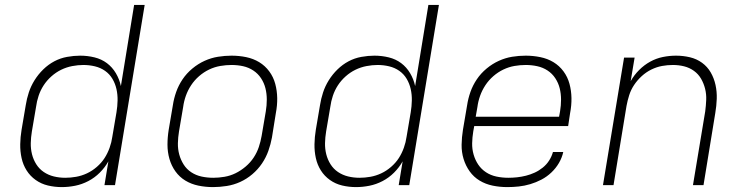

<svg xmlns="http://www.w3.org/2000/svg" viewBox="-20 -755 3040 783"><path d="M232 8Q203 8 175.5 1.5Q148 -5 125.5 -21Q103 -37 88.5 -60Q74 -83 68 -110.5Q62 -138 62.5 -167Q63 -196 68 -226L85 -326Q89 -352 97.5 -378Q106 -404 121 -428Q136 -452 156.5 -472Q177 -492 201.5 -505Q226 -518 253.5 -523Q281 -528 307 -528Q337 -528 365.5 -521Q394 -514 416 -497.5Q438 -481 452.5 -456.5Q467 -432 473 -404L527 -735H570L449 0H406L422 -97Q408 -72 387 -51Q366 -30 340 -16.5Q314 -3 286.5 2.5Q259 8 232 8ZM246 -30Q268 -30 290.5 -34Q313 -38 334.5 -48Q356 -58 375 -74.5Q394 -91 406.5 -110.5Q419 -130 427 -152.5Q435 -175 438 -197L455 -297Q459 -321 459.5 -345Q460 -369 455 -391.5Q450 -414 438.5 -433.5Q427 -453 408.5 -466Q390 -479 367 -484.5Q344 -490 320 -490Q298 -490 274.5 -485.5Q251 -481 229.5 -470.5Q208 -460 189.5 -443.5Q171 -427 158 -407Q145 -387 137.5 -364.5Q130 -342 127 -319L110 -219Q106 -195 105.5 -171.5Q105 -148 110.5 -126Q116 -104 128 -85Q140 -66 158.5 -53.5Q177 -41 199.5 -35.5Q222 -30 246 -30Z M849 8Q818 8 789 2Q760 -4 736 -18.5Q712 -33 695.5 -56Q679 -79 671 -107Q663 -135 663 -165Q663 -195 668 -226L685 -326Q689 -353 698.5 -380Q708 -407 724.5 -431.5Q741 -456 764.5 -475.5Q788 -495 814.5 -507Q841 -519 869 -523.5Q897 -528 924 -528Q955 -528 984 -522Q1013 -516 1037 -501.5Q1061 -487 1078 -464Q1095 -441 1102.5 -413Q1110 -385 1110.5 -355Q1111 -325 1105 -294L1089 -194Q1084 -167 1074.5 -140Q1065 -113 1048.5 -88.5Q1032 -64 1009 -44.5Q986 -25 959.5 -13Q933 -1 904.5 3.5Q876 8 849 8ZM850 -30Q872 -30 895.5 -34Q919 -38 940.5 -48.5Q962 -59 981.5 -75.5Q1001 -92 1014.5 -112.5Q1028 -133 1035.5 -155.5Q1043 -178 1047 -201L1064 -301Q1068 -325 1068 -349Q1068 -373 1062.5 -395Q1057 -417 1044.5 -436Q1032 -455 1013 -467.5Q994 -480 971.5 -485Q949 -490 924 -490Q902 -490 878.5 -486Q855 -482 833 -471.5Q811 -461 792 -444.5Q773 -428 759.5 -407.5Q746 -387 738 -364.5Q730 -342 727 -319L710 -219Q706 -195 705.5 -171Q705 -147 711 -125Q717 -103 729 -84Q741 -65 760 -52.5Q779 -40 802 -35Q825 -30 850 -30Z M1432 8Q1403 8 1375.5 1.5Q1348 -5 1325.5 -21Q1303 -37 1288.5 -60Q1274 -83 1268 -110.5Q1262 -138 1262.5 -167Q1263 -196 1268 -226L1285 -326Q1289 -352 1297.5 -378Q1306 -404 1321 -428Q1336 -452 1356.5 -472Q1377 -492 1401.5 -505Q1426 -518 1453.5 -523Q1481 -528 1507 -528Q1537 -528 1565.5 -521Q1594 -514 1616 -497.5Q1638 -481 1652.5 -456.5Q1667 -432 1673 -404L1727 -735H1770L1649 0H1606L1622 -97Q1608 -72 1587 -51Q1566 -30 1540 -16.5Q1514 -3 1486.5 2.5Q1459 8 1432 8ZM1446 -30Q1468 -30 1490.5 -34Q1513 -38 1534.5 -48Q1556 -58 1575 -74.5Q1594 -91 1606.5 -110.5Q1619 -130 1627 -152.5Q1635 -175 1638 -197L1655 -297Q1659 -321 1659.5 -345Q1660 -369 1655 -391.5Q1650 -414 1638.5 -433.5Q1627 -453 1608.5 -466Q1590 -479 1567 -484.5Q1544 -490 1520 -490Q1498 -490 1474.5 -485.5Q1451 -481 1429.5 -470.5Q1408 -460 1389.5 -443.5Q1371 -427 1358 -407Q1345 -387 1337.5 -364.5Q1330 -342 1327 -319L1310 -219Q1306 -195 1305.5 -171.5Q1305 -148 1310.5 -126Q1316 -104 1328 -85Q1340 -66 1358.5 -53.5Q1377 -41 1399.5 -35.5Q1422 -30 1446 -30Z M2049 8Q2018 8 1989 2Q1960 -4 1936 -18.5Q1912 -33 1895.5 -56Q1879 -79 1870.5 -107Q1862 -135 1862.5 -165Q1863 -195 1868 -226L1885 -326Q1889 -353 1898.5 -380Q1908 -407 1924.5 -431.5Q1941 -456 1964.5 -475.5Q1988 -495 2014.5 -507Q2041 -519 2068.5 -523.5Q2096 -528 2124 -528Q2154 -528 2183.5 -522Q2213 -516 2237 -501.5Q2261 -487 2278 -464Q2295 -441 2302.5 -413Q2310 -385 2310.5 -355Q2311 -325 2305 -294L2297 -241H1914L1910 -219Q1906 -195 1905.5 -171Q1905 -147 1911.5 -124.5Q1918 -102 1930.5 -83.5Q1943 -65 1962 -52.5Q1981 -40 2004.5 -35Q2028 -30 2053 -30Q2071 -30 2089 -32Q2107 -34 2125 -38.5Q2143 -43 2160.5 -51Q2178 -59 2193.5 -71.5Q2209 -84 2219.5 -100.5Q2230 -117 2235 -135H2277Q2272 -112 2259.5 -90.5Q2247 -69 2228.5 -51.5Q2210 -34 2188 -22.5Q2166 -11 2142.5 -4Q2119 3 2095.5 5.5Q2072 8 2049 8ZM1920 -279H2260L2264 -301Q2268 -325 2268 -349Q2268 -373 2262.5 -395Q2257 -417 2244.5 -436Q2232 -455 2213 -467.5Q2194 -480 2171 -485Q2148 -490 2124 -490Q2101 -490 2078 -486Q2055 -482 2033 -471.5Q2011 -461 1992 -444.5Q1973 -428 1959.5 -407.5Q1946 -387 1938 -364.5Q1930 -342 1927 -319Z M2439 0 2525 -520H2568L2552 -424Q2566 -449 2586.5 -469.5Q2607 -490 2631.5 -503.5Q2656 -517 2683 -522.5Q2710 -528 2737 -528Q2766 -528 2793.5 -521.5Q2821 -515 2843 -499Q2865 -483 2878.5 -459.5Q2892 -436 2898 -408.5Q2904 -381 2903 -352Q2902 -323 2897 -294L2849 0H2806L2856 -301Q2859 -324 2860 -347.5Q2861 -371 2855.5 -393Q2850 -415 2839 -434Q2828 -453 2810 -466Q2792 -479 2770 -484.5Q2748 -490 2724 -490Q2702 -490 2680 -486Q2658 -482 2636.5 -471.5Q2615 -461 2597 -444.5Q2579 -428 2566 -408.5Q2553 -389 2546 -367Q2539 -345 2535 -323L2482 0Z"/></svg>

Font: Iosevka XLt Ex Obl
Style: Regular
Weight: 200
Width: 7
Italic angle: -9°
Monospace: yes
Designer: Belleve Invis
Foundry: Belleve Invis
Version: Version 32.5.0; ttfautohint (v1.8.4)